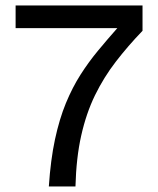

<svg xmlns="http://www.w3.org/2000/svg" viewBox="-20 -672 567 690"><path d="M251.2 -1.9H155.5Q161.9 -97.8 177.6 -171.1Q193.4 -244.4 216.8 -301.3Q240.3 -358.1 269.6 -404Q299 -449.9 332.4 -490.1Q365.8 -530.4 401.6 -570.9H36.1V-652.4H492.2V-561.4Q439.4 -506.4 396.2 -450.3Q353 -394.3 321.4 -329.7Q289.9 -265.1 271.9 -184.9Q253.9 -104.8 251.2 -1.9Z"/></svg>

Font: Overused Grotesk Light
Style: Regular
Weight: 300
Designer: RandomMaerks
Version: Version 0.005